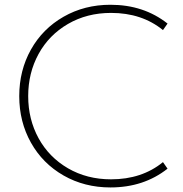

<svg xmlns="http://www.w3.org/2000/svg" viewBox="-20 -784 780 818"><path d="M450.7 14.6Q339.8 14.6 250.7 -36.4Q161.6 -87.4 111.8 -176.3Q62 -265.1 62 -374.5Q62 -483.9 111.8 -572.8Q161.6 -661.6 250.7 -712.6Q339.8 -763.7 450.7 -763.7Q592.3 -763.7 693.8 -683.6L674.3 -655.8Q584.5 -729 453.1 -729Q350.6 -729 269.5 -681.9Q188.5 -634.8 144.3 -554Q100.1 -473.1 100.1 -374.5Q100.1 -275.9 144.3 -195.1Q188.5 -114.3 269.5 -67.1Q350.6 -20 453.1 -20Q584.5 -20 674.3 -93.3L693.8 -65.4Q592.3 14.6 450.7 14.6Z"/></svg>

Font: Spartan MB ExtLt
Style: Regular
Weight: 200
Designer: Matt Bailey, Mirko Velimirovic
Foundry: Matt Bailey
Version: Version 1.005